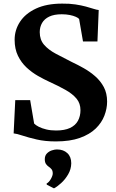

<svg xmlns="http://www.w3.org/2000/svg" viewBox="-20 -772 641 1063"><path d="M289 11Q229.5 11 183.2 0.2Q137 -10.5 104.8 -21.2Q72.5 -32 55.5 -33.5L64.5 -217.5H147L169 -88Q177.5 -79 194.5 -70.2Q211.5 -61.5 235.8 -55.5Q260 -49.5 290 -49.5Q337.5 -49.5 367.5 -63.5Q397.5 -77.5 411.5 -103.2Q425.5 -129 425.5 -162Q425.5 -199.5 403.8 -225.8Q382 -252 343.2 -274Q304.5 -296 253.5 -319Q224 -332.5 190.5 -351.5Q157 -370.5 127.5 -397.8Q98 -425 79.5 -463Q61 -501 61 -552Q61 -606 90.8 -651.5Q120.5 -697 179.2 -724.5Q238 -752 324 -752Q365 -752.5 397.5 -747.5Q430 -742.5 455 -735.8Q480 -729 497.8 -723.2Q515.5 -717.5 526.5 -716.5L519.5 -542.5H439.5L418 -667Q413 -673 399.5 -679Q386 -685 366.2 -689Q346.5 -693 322 -693Q279.5 -693 252.8 -680.2Q226 -667.5 213 -645Q200 -622.5 200 -594Q200 -552 224 -524.2Q248 -496.5 288.5 -474.8Q329 -453 377 -429Q409 -414 443.2 -394.8Q477.5 -375.5 507 -349.8Q536.5 -324 554.8 -289.8Q573 -255.5 573 -209.5Q573 -171 558 -131.8Q543 -92.5 509.8 -60.2Q476.5 -28 422.2 -8.5Q368 11 289 11ZM374.5 132Q374 165 357.2 193.5Q340.5 222 318.2 242Q296 262 279.5 270.5H278L239 250.5L238 244Q251 237.5 261.5 219Q272 200.5 272 188.5Q272 173 265.5 165.2Q259 157.5 251 152Q242.5 146.5 235.2 136.8Q228 127 228 109.5Q228 89.5 239.8 77.5Q251.5 65.5 267.2 60.5Q283 55.5 293.5 55.5H296.5Q331 55.5 352.8 75.8Q374.5 96 374.5 132Z"/></svg>

Font: Merriweather 28pt
Style: Bold
Weight: 700
Version: Version 2.100